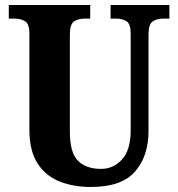

<svg xmlns="http://www.w3.org/2000/svg" viewBox="-20 -734 708 764"><path d="M342 10Q270 10 214.5 -13Q159 -36 128 -86Q97 -136 97 -218V-600Q97 -639 79.5 -649.5Q62 -660 38 -660H15V-714H339V-660H317Q292 -660 275 -649Q258 -638 258 -596V-210Q258 -126 290.5 -94Q323 -62 382 -62Q432 -62 466 -100Q500 -138 500 -215V-600Q500 -639 483.5 -649.5Q467 -660 442 -660H420V-714H654V-660H630Q605 -660 588 -649Q571 -638 571 -596V-213Q571 -113 517.5 -51.5Q464 10 342 10Z"/></svg>

Font: Noto Serif Hebrew Condensed ExtraBold
Style: Regular
Weight: 800
Width: 3
Designer: Monotype Design Team
Foundry: Monotype Imaging Inc.
Version: Version 2.004; ttfautohint (v1.8.4.7-5d5b)